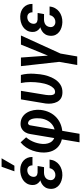

<svg xmlns="http://www.w3.org/2000/svg" viewBox="701 -1522 1053 2496"><g transform="rotate(-90 1228.0 -273.5)"><path d="M208.5 -287.1 314 -286.6 303.7 -228 229.5 -228.5Q204.6 -227.5 184.3 -219.2Q164.1 -210.9 151.1 -193.8Q138.2 -176.8 135.3 -150.9Q133.3 -135.3 137.2 -122.3Q141.1 -109.4 150.1 -100.3Q159.2 -91.3 171.9 -85.9Q184.6 -80.6 199.7 -80.6Q223.1 -80.1 242.2 -89.8Q261.2 -99.6 273.9 -116.7Q286.6 -133.8 290.5 -155.8L401.9 -156.2Q398.4 -116.2 380.9 -84.7Q363.3 -53.2 335.4 -31.7Q307.6 -10.3 272.2 0.5Q236.8 11.2 197.8 10.3Q163.1 9.3 130.9 -0.7Q98.6 -10.7 73.2 -30Q47.9 -49.3 33.7 -78.1Q19.5 -106.9 21.5 -145Q23.4 -183.6 39.8 -210.7Q56.2 -237.8 82.8 -254.6Q109.4 -271.5 141.8 -279.3Q174.3 -287.1 208.5 -287.1ZM308.1 -252.4 216.8 -252.9Q189.5 -253.9 162.8 -262.5Q136.2 -271 115.2 -286.6Q94.2 -302.2 82 -325.9Q69.8 -349.6 71.3 -380.4Q72.8 -420.9 90.3 -451.2Q107.9 -481.4 136.7 -501Q165.5 -520.5 201.4 -529.5Q237.3 -538.6 274.4 -537.6Q309.6 -536.6 339.1 -525.1Q368.7 -513.7 390.6 -492.9Q412.6 -472.2 424.6 -443.4Q436.5 -414.6 436 -378.4H326.7Q327.1 -397.9 320.1 -413.1Q313 -428.2 298.8 -437Q284.7 -445.8 264.2 -445.8Q242.7 -445.8 224.4 -437.3Q206.1 -428.7 193.6 -412.4Q181.2 -396 178.2 -374.5Q176.3 -359.9 179 -348.6Q181.6 -337.4 188.7 -329.6Q195.8 -321.8 206.5 -317.6Q217.3 -313.5 231.4 -312L318.4 -311.5ZM249.5 -613.3 308.6 -779.8H418.9L322.3 -613.3Z M626.5 233.4 733.4 -403.8Q737.8 -439.9 755.1 -469.5Q772.5 -499 801 -516.4Q829.6 -533.7 867.7 -533.2Q919.4 -532.2 955.8 -508.5Q992.2 -484.9 1014.2 -446.8Q1036.1 -408.7 1044.4 -363.3Q1052.7 -317.9 1047.9 -272.9Q1040.5 -208 1014.9 -155.5Q989.3 -103 947.5 -65.4Q905.8 -27.8 850.6 -8.1Q795.4 11.7 729.5 10.7Q664.6 9.8 617.2 -12.9Q569.8 -35.6 540.5 -75Q511.2 -114.3 500.2 -167Q489.3 -219.7 496.6 -281.2Q502.4 -329.6 518.3 -375.5Q534.2 -421.4 560.8 -461.4Q587.4 -501.5 626 -532.7L691.4 -460.9Q669.4 -435.5 652.8 -406.2Q636.2 -377 625.2 -345.2Q614.3 -313.5 608.9 -280.3Q602.5 -244.1 606.2 -209.5Q609.9 -174.8 624.5 -147.2Q639.2 -119.6 666.7 -103Q694.3 -86.4 736.3 -85.4Q793.5 -83.5 836.2 -108.2Q878.9 -132.8 904.5 -175.8Q930.2 -218.8 937 -272.9Q939.5 -293.9 939.2 -320.3Q939 -346.7 933.6 -372.6Q928.2 -398.4 913.6 -416.3Q898.9 -434.1 871.6 -437Q859.4 -431.6 854.5 -426.3Q849.6 -420.9 847.2 -407.7L737.3 233.4Z M1184.6 -528.3H1295.9L1242.7 -204.1Q1241.7 -193.4 1240 -174.1Q1238.3 -154.8 1240 -134.5Q1241.7 -114.3 1250 -100.1Q1258.3 -85.9 1276.9 -84.5Q1308.1 -83 1329.8 -104.2Q1351.6 -125.5 1366.5 -157.7Q1381.3 -189.9 1389.4 -222.9Q1397.5 -255.9 1400.4 -278.3Q1409.7 -339.8 1409.7 -403.8Q1409.7 -467.8 1397.5 -529.3L1502 -528.8Q1513.2 -487.8 1516.6 -445.8Q1520 -403.8 1518.1 -361.6Q1516.1 -319.3 1510.7 -278.3Q1504.4 -229 1488 -177.5Q1471.7 -126 1443.4 -82.8Q1415 -39.6 1372.6 -13.4Q1330.1 12.7 1271.5 11.2Q1225.6 9.8 1196.3 -9.3Q1167 -28.3 1151.4 -59.3Q1135.7 -90.3 1130.9 -128.4Q1126 -166.5 1130.9 -206.1Z M1787.1 -52.7 1742.7 203.6H1631.3L1676.3 -52.7ZM1735.4 -132.8 1897 -528.3H2015.1L1773.9 0H1697.8ZM1728.5 -528.3 1757.8 -118.2 1746.1 0H1675.8L1616.7 -528.3Z M2198.2 -287.1 2303.7 -286.6 2293.5 -228 2219.2 -228.5Q2194.3 -227.5 2174.1 -219.2Q2153.8 -210.9 2140.9 -193.8Q2127.9 -176.8 2125 -150.9Q2123 -135.3 2127 -122.3Q2130.9 -109.4 2139.9 -100.3Q2148.9 -91.3 2161.6 -85.9Q2174.3 -80.6 2189.5 -80.6Q2212.9 -80.1 2231.9 -89.8Q2251 -99.6 2263.7 -116.7Q2276.4 -133.8 2280.3 -155.8L2391.6 -156.2Q2388.2 -116.2 2370.6 -84.7Q2353 -53.2 2325.2 -31.7Q2297.4 -10.3 2262 0.5Q2226.6 11.2 2187.5 10.3Q2152.8 9.3 2120.6 -0.7Q2088.4 -10.7 2063 -30Q2037.6 -49.3 2023.4 -78.1Q2009.3 -106.9 2011.2 -145Q2013.2 -183.6 2029.5 -210.7Q2045.9 -237.8 2072.5 -254.6Q2099.1 -271.5 2131.6 -279.3Q2164.1 -287.1 2198.2 -287.1ZM2297.9 -252.4 2206.5 -252.9Q2179.2 -253.9 2152.6 -262.5Q2126 -271 2105 -286.6Q2084 -302.2 2071.8 -325.9Q2059.6 -349.6 2061 -380.4Q2062.5 -420.9 2080.1 -451.2Q2097.7 -481.4 2126.5 -501Q2155.3 -520.5 2191.2 -529.5Q2227.1 -538.6 2264.2 -537.6Q2299.3 -536.6 2328.9 -525.1Q2358.4 -513.7 2380.4 -492.9Q2402.3 -472.2 2414.3 -443.4Q2426.3 -414.6 2425.8 -378.4H2316.4Q2316.9 -397.9 2309.8 -413.1Q2302.7 -428.2 2288.6 -437Q2274.4 -445.8 2253.9 -445.8Q2232.4 -445.8 2214.1 -437.3Q2195.8 -428.7 2183.3 -412.4Q2170.9 -396 2168 -374.5Q2166 -359.9 2168.7 -348.6Q2171.4 -337.4 2178.5 -329.6Q2185.5 -321.8 2196.3 -317.6Q2207 -313.5 2221.2 -312L2308.1 -311.5Z"/></g></svg>

Font: Roboto Condensed Medium
Style: Italic
Weight: 500
Italic angle: -12°
Designer: Christian Robertson
Foundry: Google
Version: Version 3.0; 2020